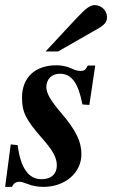

<svg xmlns="http://www.w3.org/2000/svg" viewBox="-39 -717 448 750"><path d="M333 -461H304C295 -444 291 -440 276 -440C266 -440 256 -442 239 -450C222 -458 201 -462 181 -462C100 -462 47 -416 47 -336C47 -282 59 -252 127 -175C167 -130 183 -101 183 -71C183 -39 163 -17 123 -17C72 -17 41 -62 30 -150L3 -153L-19 13H8C14 -1 24 -7 37 -7C44 -7 54 -4 67 1C89 10 110 13 131 13C213 13 279 -40 279 -115C279 -163 259 -207 199 -277C160 -322 142 -353 142 -376C142 -408 163 -429 195 -429C241 -429 267 -392 283 -309L310 -307ZM188 -516 340 -603C370 -620 379 -631 379 -650C379 -676 357 -697 331 -697C313 -697 297 -685 261 -647L139 -516Z"/></svg>

Font: XITS
Style: Bold Italic
Weight: 700
Italic angle: -16.33°
Designer: MicroPress Inc., with final additions and corrections provided by Coen Hoffman, Elsevier (retired)
Version: Version 1.105